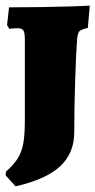

<svg xmlns="http://www.w3.org/2000/svg" viewBox="-20 -530 338 680"><path d="M0 91 1 78Q30 52 43.5 30Q57 8 62.5 -22Q68 -52 68 -105V-390Q68 -414 63 -422Q58 -430 42 -430Q32 -430 24 -429Q16 -428 13 -428L5 -441L12 -504L132 -505Q195 -506 239.5 -507.5Q284 -509 298 -510L291 -431Q267 -426 261 -419Q255 -412 253 -391Q249 -335 246 -239.5Q243 -144 243 -62Q243 12 193.5 58.5Q144 105 35 130Z"/></svg>

Font: Alegreya SC Black
Style: Regular
Weight: 900
Designer: Juan Pablo del Peral
Foundry: Huerta Tipografica
Version: Version 2.007; ttfautohint (v1.6)